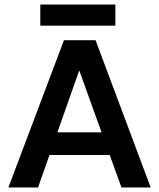

<svg xmlns="http://www.w3.org/2000/svg" viewBox="-20 -828 703 848"><path d="M158 -808H489.5V-714.5H158ZM645.5 0H516.5L464.5 -143.5H198.5L148 0H17L262.5 -650.5H402ZM330 -517 233.5 -243.5H428.5Z"/></svg>

Font: Overused Grotesk SemiBold
Style: Regular
Weight: 610
Version: Version 0.004